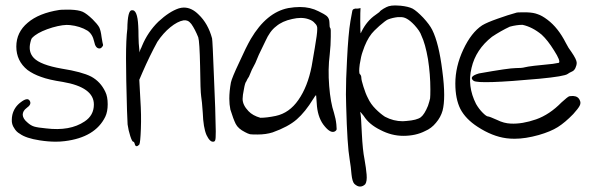

<svg xmlns="http://www.w3.org/2000/svg" viewBox="-20 -519 2168 706"><path d="M198.2 -482.4Q205.1 -483.4 220.7 -483.4Q228.5 -483.4 239.3 -483.4Q268.6 -482.4 284.2 -475.6Q298.8 -468.8 320.3 -448.2Q337.9 -430.7 344.7 -418.9Q350.6 -407.2 353.5 -382.8Q357.4 -358.4 358.4 -356.4Q360.4 -351.6 355.5 -346.7Q351.6 -340.8 345.7 -340.8Q331.1 -340.8 326.2 -366.2Q320.3 -393.6 301.8 -406.2Q274.4 -422.9 237.3 -426.8Q213.9 -429.7 172.9 -418Q130.9 -405.3 108.4 -388.7Q99.6 -381.8 96.7 -377.9Q93.8 -373 91.8 -363.3Q83 -328.1 104.5 -305.7Q128.9 -280.3 207 -266.6Q281.2 -254.9 315.4 -237.3Q349.6 -218.8 367.2 -181.6Q376 -164.1 376 -135.7Q376 -108.4 367.2 -89.8Q330.1 -13.7 217.8 0Q202.1 2 184.6 2Q157.2 2 126 -2.9Q75.2 -10.7 52.7 -27.3Q40 -34.2 32.2 -47.9Q22.5 -61.5 23.4 -79.1Q23.4 -86.9 25.4 -96.7Q32.2 -125 55.7 -142.6Q82 -163.1 89.8 -147.5Q96.7 -134.8 78.1 -122.1Q63.5 -111.3 63.5 -96.7Q64.5 -82 81.1 -68.4Q92.8 -57.6 105.5 -53.7Q118.2 -49.8 149.4 -46.9Q237.3 -36.1 291 -72.3Q325.2 -94.7 325.2 -134.8Q325.2 -198.2 210.9 -217.8Q159.2 -225.6 130.9 -236.3Q102.5 -246.1 81.1 -261.7Q40 -294.9 40 -347.7Q40 -400.4 82 -435.5Q123 -470.7 198.2 -482.4Z M637.7 -488.3Q647.5 -491.2 656.2 -491.2Q684.6 -491.2 710 -465.8Q745.1 -432.6 759.8 -377.9Q761.7 -369.1 766.6 -239.3Q772.5 -110.4 773.4 -36.1Q773.4 -8.8 771.5 -3.9Q769.5 2 764.6 2Q752 3.9 739.3 -22.5Q727.5 -49.8 725.6 -104.5Q722.7 -147.5 719.7 -165Q716.8 -183.6 715.8 -275.4Q713.9 -366.2 709 -381.8Q697.3 -411.1 683.6 -430.7Q676.8 -439.5 669.9 -442.4Q663.1 -445.3 655.3 -444.3Q632.8 -440.4 606.4 -418.9Q580.1 -397.5 558.6 -365.2Q530.3 -313.5 503.9 -252.9Q500 -244.1 492.2 -225.6Q493.2 -207 496.1 -153.3Q500 -95.7 498 -44.9Q496.1 5.9 492.2 12.7Q486.3 18.6 482.4 18.6Q477.5 18.6 475.6 10.7Q473.6 2 469.7 2Q465.8 2 459 -18.6Q452.1 -40 449.2 -61.5Q447.3 -84 444.3 -221.7Q443.4 -266.6 443.4 -303.7Q443.4 -376 448.2 -413.1Q449.2 -481.4 464.8 -481.4Q485.4 -484.4 488.3 -423.8Q489.3 -408.2 489.3 -384.8Q490.2 -360.4 490.2 -359.4Q491.2 -348.6 493.2 -326.2Q495.1 -335 497.1 -338.9Q500 -343.8 502 -349.6Q523.4 -401.4 562.5 -439.5Q602.5 -476.6 637.7 -488.3Z M1040 -489.3Q1062.5 -493.2 1083 -493.2Q1121.1 -493.2 1151.4 -477.5Q1171.9 -467.8 1181.6 -460Q1191.4 -451.2 1191.4 -435.5Q1191.4 -418 1194.3 -416Q1197.3 -414.1 1196.3 -383.8Q1196.3 -354.5 1192.4 -318.4Q1185.5 -264.6 1190.4 -203.1Q1195.3 -141.6 1208 -104.5Q1214.8 -82 1216.8 -61.5Q1217.8 -51.8 1217.8 -45.9Q1217.8 -43.9 1217.8 -43Q1216.8 -39.1 1211.9 -36.1Q1196.3 -27.3 1173.8 -54.7Q1150.4 -82 1145.5 -127.9Q1142.6 -163.1 1142.6 -167Q1142.6 -172.9 1133.8 -158.2Q1132.8 -157.2 1131.8 -155.3Q1102.5 -107.4 1071.3 -80.1Q1040 -52.7 982.4 -32.2Q958 -24.4 926.8 -24.4Q906.2 -24.4 899.4 -25.4Q891.6 -27.3 880.9 -33.2Q855.5 -45.9 846.7 -63.5Q837.9 -81.1 827.1 -116.2Q823.2 -134.8 823.2 -156.2Q823.2 -183.6 829.1 -215.8Q833 -233.4 859.4 -289.1Q884.8 -345.7 902.3 -376Q960 -473.6 1040 -489.3ZM1115.2 -448.2Q1101.6 -453.1 1085.9 -453.1Q1071.3 -453.1 1054.7 -449.2Q1017.6 -441.4 995.1 -421.9Q983.4 -413.1 973.6 -399.4Q963.9 -385.7 956.1 -368.2Q956.1 -368.2 931.6 -317.4Q927.7 -307.6 918.9 -287.1Q909.2 -267.6 906.2 -262.7Q899.4 -246.1 895.5 -237.3Q888.7 -227.5 885.7 -219.7Q880.9 -214.8 877 -191.4Q872.1 -168 872.1 -155.3Q872.1 -132.8 893.6 -110.4Q909.2 -93.8 937.5 -85.9Q960.9 -85.9 994.1 -92.8Q1043.9 -103.5 1077.1 -151.4Q1111.3 -200.2 1126 -275.4Q1128.9 -293 1137.7 -343.8Q1146.5 -394.5 1146.5 -411.1Q1146.5 -412.1 1146.5 -413.1Q1147.5 -424.8 1137.7 -433.6Q1129.9 -443.4 1115.2 -448.2Z M1409.2 -496.1Q1418.9 -499 1433.6 -499Q1442.4 -499 1453.1 -498Q1481.4 -495.1 1497.1 -487.3Q1512.7 -478.5 1536.1 -454.1Q1559.6 -428.7 1569.3 -409.2Q1593.8 -360.4 1606.4 -258.8Q1613.3 -207 1613.3 -169.9Q1613.3 -134.8 1607.4 -112.3Q1600.6 -87.9 1583 -67.4Q1566.4 -46.9 1543 -37.1Q1508.8 -19.5 1462.9 -19.5Q1419.9 -19.5 1378.9 -41Q1336.9 -61.5 1317.4 -92.8Q1306.6 -106.4 1304.7 -107.4Q1303.7 -108.4 1305.7 -100.6Q1307.6 -92.8 1310.5 -28.3Q1313.5 33.2 1320.3 66.4Q1326.2 99.6 1328.1 123Q1330.1 147.5 1323.2 158.2Q1314.5 167 1303.7 167Q1293.9 167 1283.2 157.2Q1275.4 149.4 1272.5 122.1Q1270.5 95.7 1265.6 66.4Q1256.8 16.6 1252.9 -129.9Q1252 -149.4 1252 -171.9Q1252 -226.6 1255.9 -296.9Q1260.7 -395.5 1268.6 -441.4Q1271.5 -458 1275.4 -478.5Q1276.4 -484.4 1282.2 -486.3Q1287.1 -488.3 1293 -487.3Q1296.9 -487.3 1305.7 -489.3Q1304.7 -476.6 1304.7 -440.4Q1304.7 -396.5 1306.6 -396.5Q1307.6 -398.4 1309.6 -403.3Q1329.1 -442.4 1360.4 -463.9Q1373 -473.6 1375 -474.6Q1378.9 -480.5 1390.6 -487.3Q1402.3 -494.1 1409.2 -496.1ZM1475.6 -450.2Q1463.9 -457 1449.2 -456.1Q1446.3 -456.1 1443.4 -456.1Q1423.8 -454.1 1406.2 -447.3Q1397.5 -443.4 1375 -423.8Q1352.5 -403.3 1346.7 -395.5Q1327.1 -371.1 1313.5 -329.1Q1307.6 -313.5 1302.7 -282.2Q1300.8 -267.6 1300.8 -258.8Q1300.8 -248 1303.7 -246.1Q1308.6 -241.2 1308.6 -233.4Q1308.6 -224.6 1316.4 -200.2Q1324.2 -174.8 1333 -158.2Q1342.8 -136.7 1361.3 -118.2Q1378.9 -100.6 1395.5 -89.8Q1426.8 -73.2 1460.9 -73.2Q1467.8 -73.2 1474.6 -74.2Q1512.7 -77.1 1527.3 -87.9Q1541 -98.6 1553.7 -129.9Q1559.6 -147.5 1561.5 -157.2Q1562.5 -167 1562.5 -190.4Q1562.5 -245.1 1553.7 -301.8Q1543.9 -358.4 1529.3 -388.7Q1524.4 -404.3 1503.9 -426.8Q1488.3 -443.4 1475.6 -450.2Z M1879.9 -472.7Q1882.8 -473.6 1896.5 -473.6Q1905.3 -473.6 1918 -473.6Q1942.4 -472.7 1957 -466.8Q1972.7 -461.9 1993.2 -446.3Q2032.2 -417 2060.5 -361.3Q2070.3 -341.8 2081.1 -328.1Q2100.6 -299.8 2100.6 -288.1Q2100.6 -279.3 2095.7 -268.6Q2090.8 -258.8 2083 -255.9Q2072.3 -251 2067.4 -247.1Q2055.7 -238.3 1963.9 -229.5Q1741.2 -209 1721.7 -221.7Q1701.2 -237.3 1741.2 -249Q1851.6 -268.6 1876 -268.6Q1899.4 -268.6 1909.2 -271.5Q1927.7 -276.4 2012.7 -284.2Q2032.2 -288.1 2035.2 -288.1Q2042 -294.9 2017.6 -333Q1994.1 -371.1 1971.7 -391.6Q1937.5 -419.9 1901.4 -427.7Q1879.9 -427.7 1854.5 -420.9Q1821.3 -405.3 1789.1 -383.8Q1729.5 -336.9 1713.9 -269.5Q1697.3 -202.1 1730.5 -136.7Q1741.2 -118.2 1754.9 -104.5Q1768.6 -90.8 1774.4 -90.8Q1779.3 -90.8 1807.6 -78.1Q1833 -65.4 1858.4 -64.5Q1900.4 -62.5 1951.2 -80.1Q2001 -97.7 2044.9 -142.6Q2067.4 -163.1 2073.2 -165Q2079.1 -166 2087.9 -166Q2106.4 -165 2112.3 -149.4Q2114.3 -145.5 2114.3 -140.6Q2114.3 -135.7 2111.3 -129.9Q2106.4 -120.1 2087.9 -99.6Q2057.6 -68.4 2031.2 -51.8Q2004.9 -35.2 1960.9 -22.5Q1912.1 -8.8 1872.1 -8.8Q1856.4 -8.8 1841.8 -10.7Q1790 -17.6 1736.3 -52.7Q1692.4 -81.1 1672.9 -118.2Q1654.3 -155.3 1654.3 -211.9Q1654.3 -274.4 1683.6 -336.9Q1712.9 -399.4 1752.9 -425.8Q1770.5 -436.5 1809.6 -450.2Q1847.7 -463.9 1879.9 -472.7Z"/></svg>

Font: Yahfie
Style: Heavy
Weight: 600
Designer: Joe Palazzolo
Foundry: jozolo LLC
Version: Version 001.000